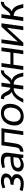

<svg xmlns="http://www.w3.org/2000/svg" viewBox="1815 -2360 544 4236"><g transform="rotate(-90 2087.0 -242.0)"><path d="M378 -389C378 -449 323 -494 208 -494C146 -494 95 -476 51 -458L67 -398C102 -410 153 -428 201 -428C252 -428 292 -417 292 -372C291 -304 219 -287 135 -282L125 -216C221 -216 280 -187 280 -141C277 -81 219 -57 155 -56C92 -56 49 -70 16 -82L-11 -18C32 0 96 10 165 10C268 10 351 -53 361 -122C362 -130 363 -138 363 -146C363 -203 331 -241 279 -251C332 -270 374 -319 378 -389Z M738 -218 722 -109C683 -79 642 -56 580 -56C536 -56 502 -82 502 -123C505 -218 627 -217 738 -218ZM665 -494C616 -494 562 -484 502 -465L511 -404C544 -414 605 -424 645 -424C724 -424 751 -397 751 -334C751 -319 750 -303 747 -284C585 -281 429 -266 420 -107C420 -36 482 10 559 10C610 10 662 -9 715 -46L727 0H789L833 -316C835 -332 837 -347 837 -361C837 -456 781 -494 665 -494Z M868 0C939 0 986 -34 1013 -85C1031 -122 1040 -167 1046 -211L1075 -416H1284L1225 0H1308L1376 -482H1001L965 -228C950 -120 939 -74 865 -74L854 0Z M1704 -428C1789 -428 1831 -362 1831 -280C1828 -157 1762 -59 1652 -57C1563 -57 1520 -119 1520 -203C1523 -327 1591 -426 1704 -428ZM1915 -296C1915 -418 1846 -494 1713 -494C1547 -493 1440 -375 1436 -192C1436 -70 1507 9 1639 9C1804 7 1912 -114 1915 -296Z M2032 -424C2059 -424 2077 -410 2090 -378C2114 -332 2127 -273 2182 -256C2071 -224 2006 -137 1939 0H2022C2097 -160 2168 -209 2260 -212L2230 0H2313L2343 -212C2435 -209 2489 -160 2520 0H2603C2574 -137 2535 -224 2432 -256C2491 -273 2522 -332 2558 -378C2579 -410 2603 -424 2630 -424H2646L2656 -494H2639C2594 -494 2564 -478 2521 -437C2473 -391 2424 -290 2353 -285L2381 -482H2298L2270 -285C2201 -290 2181 -391 2145 -437C2109 -483 2088 -494 2043 -494H2026L2016 -424Z M3040 -218 3009 0H3092L3160 -482H3077L3049 -284H2786L2814 -482H2731L2663 0H2746L2777 -218Z M3254 -482 3186 0H3263L3591 -359L3540 0H3623L3691 -482H3614L3286 -121L3337 -482Z M4151 -494C4106 -494 4076 -478 4033 -437C3985 -391 3936 -290 3865 -285L3893 -482H3810L3742 0H3825L3855 -212C3947 -209 4001 -160 4032 0H4115C4088 -137 4052 -224 3954 -256C4008 -273 4035 -333 4070 -378C4091 -410 4115 -424 4142 -424H4158L4168 -494Z"/></g></svg>

Font: Cantarell
Style: Oblique
Weight: 400
Italic angle: -8°
Designer: Dave Crossland
Version: Version 0.024